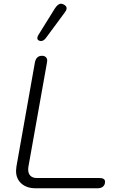

<svg xmlns="http://www.w3.org/2000/svg" viewBox="-20 -1009 652 1029"><path d="M66 -93Q66 -100 68 -116L167 -674Q174 -710 205 -710Q218 -710 225.5 -703Q233 -696 233 -684Q233 -678 232 -675L132 -114Q131 -109 131 -101Q131 -79 143 -67Q155 -55 177 -55H512Q543 -55 543 -35Q543 -19 532.5 -9.5Q522 0 503 0H171Q123 0 94.5 -25.5Q66 -51 66 -93ZM180 -805Q180 -812 186 -822L273 -962Q290 -989 307 -989Q315 -989 323 -984Q337 -976 337 -965Q337 -955 327 -942L225 -804Q213 -789 199 -789Q196 -789 190 -791Q180 -795 180 -805Z"/></svg>

Font: Kodchasan Light
Style: Italic
Weight: 300
Italic angle: -10°
Version: Version 1.000; ttfautohint (v1.6)